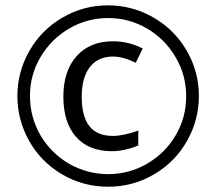

<svg xmlns="http://www.w3.org/2000/svg" viewBox="-20 -695 816 724"><path d="M685.5 -164.3Q642.1 -85.9 562.2 -38.4Q482.3 9.1 387.8 9.1Q293.2 9.1 213.9 -37.7Q134.5 -84.4 90 -163.5Q45.5 -242.7 45.5 -333.2Q45.5 -423.7 91 -503.3Q136.5 -582.9 215.9 -628.9Q295.2 -674.9 386.8 -674.9Q478.3 -674.9 557.9 -629.4Q637.5 -583.9 683.8 -504.3Q730 -424.7 730 -333.7Q730 -242.7 685.5 -164.3ZM132.5 -185Q172.9 -116.8 240.6 -77.4Q309.9 -38.4 388.5 -38.4Q467.1 -38.4 534.9 -77.9Q602.6 -117.3 642.3 -184.5Q682 -251.8 682 -331.9Q682 -412 642.1 -479.3Q602.6 -547.5 534.9 -587Q467.6 -626.9 388 -626.9Q308.4 -626.9 240.9 -587.5Q173.4 -548 133.2 -480.5Q93 -413 93 -333.4Q93 -253.8 132.5 -185ZM406.5 -481.8Q349.8 -481.8 319 -442.4Q288.2 -402.9 288.2 -329.6Q288.2 -256.3 317 -219.4Q345.8 -182.5 405.5 -182.5Q445.4 -182.5 501.5 -202.7V-146.6Q449.9 -124.9 401.9 -124.9Q314 -124.9 266.4 -179.2Q218.9 -233.6 218.9 -330.6Q218.9 -427.7 269.2 -483.6Q319.5 -539.4 406.5 -539.4Q464.1 -539.4 518.2 -512.1L491.9 -458.5Q443.4 -481.8 406.5 -481.8Z"/></svg>

Font: Khula
Style: Regular
Weight: 400
Designer: Erin McLaughlin, Steve Matteson
Version: Version 1.000;PS 1.0;hotconv 1.0.72;makeotf.lib2.5.5900; ttf